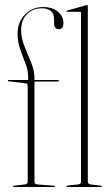

<svg xmlns="http://www.w3.org/2000/svg" viewBox="-20 -743 442 763"><path d="M117 -21Q117 -11.5 129 -10L194 -5Q198 -5 198 -2Q198 0 195 0H34Q32 0 32 -2Q32 -5 36 -5L78 -10Q90 -11.5 90 -20V-402Q90 -410.5 82 -412L14 -420Q11 -420 11 -423Q11 -425 13 -425H92V-436Q92 -463 81.5 -489.8Q71 -516.5 60.5 -545.8Q50 -575 50 -609Q50 -655.5 79.2 -685.2Q108.5 -715 151 -715Q189.5 -715 210.8 -696Q232 -677 232 -652Q232 -627 214 -627Q206.5 -627 200.8 -632Q195 -637 195 -649V-666Q195 -710 146 -710Q109.5 -710 86.8 -686.5Q64 -663 64 -624Q64 -592 77.2 -559Q90.5 -526 103.8 -494.2Q117 -462.5 117 -433V-425H211Q214 -425 214 -423Q214 -419 208 -419H117ZM329 -719V-21Q329 -11.5 341 -10L381 -5Q385 -5 385 -2Q385 0 382 0H246Q244 0 244 -2Q244 -4.5 251 -6L290 -10Q302 -11.5 302 -20V-692Q302 -696 298 -696H246Q244 -696 244 -698Q244 -700.5 247 -701L321 -722Q324 -723 326 -723Q329 -723 329 -719Z"/></svg>

Font: Fraunces 144pt Thin
Style: Regular
Weight: 100
Version: Version 1.000;[f99f86859]